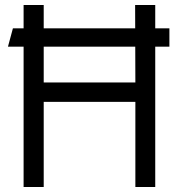

<svg xmlns="http://www.w3.org/2000/svg" viewBox="-20 -753 720 773"><path d="M605 0H525V-343H156V0H75V-733H156V-421H525L524 -733H605ZM662 -639V-565H12L32 -639Z"/></svg>

Font: Kreadon
Style: Regular
Weight: 400
Designer: kohakuno
Foundry: StudioGnu
Version: Version 1.000;Glyphs 3.1.2 (3151)